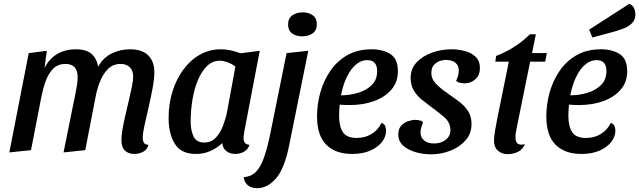

<svg xmlns="http://www.w3.org/2000/svg" viewBox="-20 -789 3359 1009"><path d="M686 20Q655 20 636.5 2.5Q618 -15 618 -55Q618 -77 624 -111.5Q630 -146 639.5 -186Q649 -226 658 -265Q667 -304 673.5 -336Q680 -368 680 -385Q680 -418 662 -435.5Q644 -453 614 -453Q573 -453 546.5 -425.5Q520 -398 504.5 -358Q489 -318 482 -278L428 0L314 12L365 -241Q369 -260 374.5 -286.5Q380 -313 384 -339Q388 -365 388 -384Q388 -453 324 -453Q283 -453 258 -426.5Q233 -400 219 -360Q205 -320 197 -278L143 0L29 12L131 -510L226 -522L214 -432Q240 -482 282 -506Q324 -530 378 -530Q431 -530 459 -507.5Q487 -485 496 -439Q523 -487 568 -508.5Q613 -530 663 -530Q727 -530 759 -498Q791 -466 791 -410Q791 -375 782 -326Q773 -277 761 -225.5Q749 -174 739.5 -131Q730 -88 730 -65Q730 -51 735.5 -40Q741 -29 760 -28Q754 -3 732.5 8.5Q711 20 686 20Z M1009 20Q932 20 899 -33Q866 -86 866 -169Q866 -243 886.5 -308.5Q907 -374 944 -424Q981 -474 1031 -502Q1081 -530 1141 -530Q1189 -530 1244 -509L1345 -522L1265 -104Q1264 -95 1262 -83Q1260 -71 1260 -62Q1260 -30 1291 -28Q1283 -3 1262 8.5Q1241 20 1216 20Q1189 20 1170 5.5Q1151 -9 1148 -37Q1122 -12 1087 4Q1052 20 1009 20ZM1053 -40Q1090 -40 1114 -65.5Q1138 -91 1152 -128Q1166 -165 1173 -200L1217 -439Q1198 -454 1175.5 -462Q1153 -470 1136 -470Q1097 -470 1068.5 -442.5Q1040 -415 1020.5 -369Q1001 -323 991.5 -266Q982 -209 982 -150Q982 -104 997 -72Q1012 -40 1053 -40Z M1568 -598Q1536 -598 1515 -613.5Q1494 -629 1494 -660Q1494 -693 1516.5 -708.5Q1539 -724 1571 -724Q1603 -724 1624 -708.5Q1645 -693 1645 -662Q1645 -629 1622.5 -613.5Q1600 -598 1568 -598ZM1332 200Q1302 200 1283.5 185.5Q1265 171 1260 142Q1298 140 1323.5 115.5Q1349 91 1367.5 38.5Q1386 -14 1403 -99L1486 -510L1600 -522L1501 -32Q1476 96 1431 148Q1386 200 1332 200Z M1830 20Q1743 20 1694.5 -28.5Q1646 -77 1646 -178Q1646 -241 1663.5 -303.5Q1681 -366 1716.5 -417.5Q1752 -469 1806 -499.5Q1860 -530 1934 -530Q1992 -530 2031.5 -505Q2071 -480 2071 -415Q2071 -357 2036.5 -317.5Q2002 -278 1945 -257.5Q1888 -237 1819 -237Q1806 -237 1790.5 -237.5Q1775 -238 1765 -239Q1762 -206 1762 -179Q1762 -125 1782 -94.5Q1802 -64 1855 -64Q1898 -64 1932 -84.5Q1966 -105 1985 -143Q1999 -139 2004 -127Q2009 -115 2009 -102Q2009 -72 1988 -44Q1967 -16 1927 2Q1887 20 1830 20ZM1772 -288Q1817 -288 1861 -301Q1905 -314 1933.5 -342Q1962 -370 1962 -415Q1962 -473 1910 -473Q1882 -473 1858.5 -456Q1835 -439 1817.5 -411Q1800 -383 1788.5 -350.5Q1777 -318 1772 -288Z M2245 22Q2203 22 2163.5 10.5Q2124 -1 2098.5 -24Q2073 -47 2073 -83Q2073 -111 2088 -128Q2103 -145 2124 -152Q2145 -159 2163 -159Q2174 -159 2185 -156.5Q2196 -154 2203 -146Q2198 -132 2194 -119.5Q2190 -107 2190 -91Q2191 -65 2210 -50Q2229 -35 2262 -35Q2298 -35 2322.5 -54.5Q2347 -74 2347 -105Q2347 -144 2317 -171Q2287 -198 2250 -224Q2223 -244 2197 -265Q2171 -286 2154.5 -313.5Q2138 -341 2138 -379Q2138 -429 2170.5 -462.5Q2203 -496 2252 -513Q2301 -530 2353 -530Q2388 -530 2422.5 -521Q2457 -512 2479.5 -490.5Q2502 -469 2502 -432Q2502 -393 2477.5 -372Q2453 -351 2424 -351Q2413 -351 2399.5 -353.5Q2386 -356 2377 -364Q2383 -377 2387 -390.5Q2391 -404 2391 -419Q2391 -445 2373 -459.5Q2355 -474 2324 -474Q2292 -474 2269.5 -456.5Q2247 -439 2247 -408Q2246 -375 2270 -350Q2294 -325 2326 -303Q2357 -281 2387.5 -259Q2418 -237 2438 -208Q2458 -179 2458 -137Q2458 -88 2427.5 -52.5Q2397 -17 2348 2.5Q2299 22 2245 22Z M2646 21Q2618 21 2597 3Q2576 -15 2576 -49Q2576 -69 2582 -105Q2588 -141 2596.5 -183Q2605 -225 2613 -262Q2621 -299 2625 -322L2654 -465H2583L2587 -495Q2635 -513 2681.5 -542.5Q2728 -572 2765 -609H2796L2776 -510H2854L2845 -465H2766L2697 -125Q2694 -109 2691.5 -96.5Q2689 -84 2689 -73Q2688 -45 2699.5 -35Q2711 -25 2739 -31Q2725 -2 2701 9.5Q2677 21 2646 21Z M3035 20Q2948 20 2899.5 -28.5Q2851 -77 2851 -178Q2851 -241 2868.5 -303.5Q2886 -366 2921.5 -417.5Q2957 -469 3011 -499.5Q3065 -530 3139 -530Q3197 -530 3236.5 -505Q3276 -480 3276 -415Q3276 -357 3241.5 -317.5Q3207 -278 3150 -257.5Q3093 -237 3024 -237Q3011 -237 2995.5 -237.5Q2980 -238 2970 -239Q2967 -206 2967 -179Q2967 -125 2987 -94.5Q3007 -64 3060 -64Q3103 -64 3137 -84.5Q3171 -105 3190 -143Q3204 -139 3209 -127Q3214 -115 3214 -102Q3214 -72 3193 -44Q3172 -16 3132 2Q3092 20 3035 20ZM2977 -288Q3022 -288 3066 -301Q3110 -314 3138.5 -342Q3167 -370 3167 -415Q3167 -473 3115 -473Q3087 -473 3063.5 -456Q3040 -439 3022.5 -411Q3005 -383 2993.5 -350.5Q2982 -318 2977 -288ZM3093 -592 3076 -633 3287 -769Q3305 -762 3312 -746Q3319 -730 3319 -713Q3319 -686 3302.5 -668.5Q3286 -651 3260 -640.5Q3234 -630 3205 -622Z"/></svg>

Font: Sansita Swashed
Style: Regular
Weight: 400
Designer: Pablo Cosgaya
Foundry: Omnibus-Type
Version: Version 1.003; ttfautohint (v1.8.3)